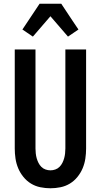

<svg xmlns="http://www.w3.org/2000/svg" viewBox="-20 -1000 540 1028"><path d="M250 8Q223 8 196 2.5Q169 -3 146 -17Q123 -31 105.5 -52.5Q88 -74 77.5 -99Q67 -124 63 -151Q59 -178 59 -205V-735H170V-205Q170 -192 171.5 -178.5Q173 -165 176.5 -152.5Q180 -140 186 -128Q192 -116 201.5 -106.5Q211 -97 224 -92.5Q237 -88 250 -88Q263 -88 276 -92.5Q289 -97 298.5 -106.5Q308 -116 314 -128Q320 -140 323.5 -152.5Q327 -165 328.5 -178.5Q330 -192 330 -205V-735H441V-205Q441 -178 437 -151Q433 -124 422.5 -99Q412 -74 394.5 -52.5Q377 -31 354 -17Q331 -3 304 2.5Q277 8 250 8ZM156 -804 100 -842 192 -980H308L369 -888L400 -842L344 -804L250 -913Z"/></svg>

Font: Iosevka Fixed
Style: Bold
Weight: 700
Monospace: yes
Designer: Belleve Invis
Foundry: Belleve Invis
Version: Version 32.3.0